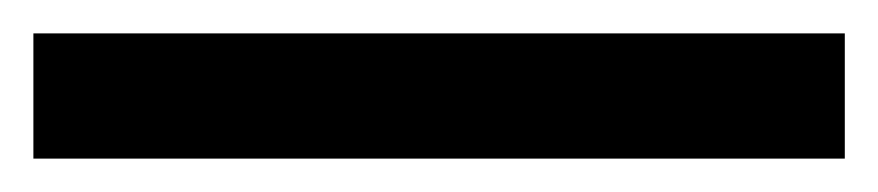

<svg xmlns="http://www.w3.org/2000/svg" viewBox="-23 -921 526 115"><path d="M483 -826H-3V-901H483Z"/></svg>

Font: Noto Sans Malayalam UI SemiCondensed Medium
Style: Regular
Weight: 500
Width: 4
Designer: Jelle Bosma - Monotype Design Team
Foundry: Monotype Imaging Inc.
Version: Version 2.104; ttfautohint (v1.8.4.7-5d5b)